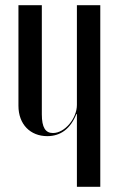

<svg xmlns="http://www.w3.org/2000/svg" viewBox="-20 -719 457 739"><path d="M274 -280H276V0H366V-699H276V-315C276 -264 230 -207 184 -207C155 -207 141 -228 141 -279V-699H51V-312C51 -240 97 -195 162 -195C213 -195 251 -223 274 -280Z"/></svg>

Font: Moniqa SemBd Display
Style: Regular
Weight: 600
Designer: Rajesh Rajput
Foundry: Rajesh Rajput
Version: Version 1.000